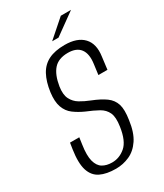

<svg xmlns="http://www.w3.org/2000/svg" viewBox="-182 -785 735 862"><g transform="rotate(-30 185.0 -353.5)"><path d="M156 6Q107 6 75.5 -9.5Q44 -25 32 -62.5Q20 -100 30 -167L35 -199H83L78 -164Q70 -111 78 -81Q86 -51 106 -39Q126 -27 155 -27Q193 -27 224 -53.5Q255 -80 265 -149Q272 -195 261 -219Q250 -243 225 -257Q200 -271 163 -286Q134 -299 110.5 -316.5Q87 -334 76.5 -363.5Q66 -393 72 -439Q79 -490 97.5 -524Q116 -558 149 -574.5Q182 -591 233 -591Q298 -591 329.5 -557.5Q361 -524 352 -462L344 -398Q332 -398 320 -398Q308 -398 297 -398L304 -451Q311 -501 291.5 -527Q272 -553 228 -553Q179 -553 154 -525Q129 -497 120 -441Q114 -401 126 -377.5Q138 -354 160.5 -340.5Q183 -327 211 -316Q254 -299 279.5 -280.5Q305 -262 314 -233.5Q323 -205 315 -154Q307 -94 283.5 -59Q260 -24 226.5 -9Q193 6 156 6ZM193 -633 284 -713H337L226 -633Z"/></g></svg>

Font: Alumni Sans Thin Light
Style: Italic
Weight: 300
Italic angle: -8°
Version: Version 1.016